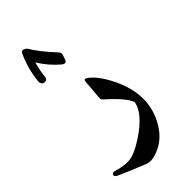

<svg xmlns="http://www.w3.org/2000/svg" viewBox="-336 -707 1011 1011"><g transform="rotate(-45 170.0 -201.0)"><path d="M184.6 -294.9Q186.5 -321.8 225.6 -283.4Q264.6 -245.1 299.3 -170.4Q375.5 -2.4 293.5 136.2Q246.1 216.3 160.6 239.7Q128.4 248.5 103.5 238.3Q8.3 200.2 -44.9 175.8Q-63.5 167.5 -59.8 155.5Q-56.2 143.6 -38.6 148.4Q30.3 168.5 71 158.4Q111.8 148.4 172.4 107.4Q276.9 36.6 291 -31.2Q291.5 -34.2 291 -36.6Q273.4 -83.5 183.1 -162.6Q174.3 -170.4 175.3 -182.1ZM51.8 -463.9Q49.8 -443.4 31.7 -443.8Q13.7 -444.3 9.8 -461.9Q8.8 -467.8 9.8 -475.6Q18.6 -560.1 54.7 -636.7Q62.5 -650.4 75.4 -643.6Q88.4 -636.7 89.8 -634.8Q123 -578.1 191.9 -504.4Q204.1 -492.7 199.2 -477.5L189 -448.2Q186 -440.4 178 -439.5Q169.9 -438.5 159.7 -446.8Q107.9 -490.2 68.8 -552.7Q54.2 -496.6 51.8 -463.9Z"/></g></svg>

Font: Amiri
Style: Bold Slanted
Weight: 700
Italic angle: 9°
Designer: Khaled Hosny
Version: Version 000.107